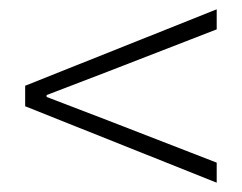

<svg xmlns="http://www.w3.org/2000/svg" viewBox="-20 -538 519 412"><path d="M445 -146 34 -310V-354L445 -518V-475L213 -385L80 -334V-330L213 -279L445 -189Z"/></svg>

Font: hySource Sans Pro Light
Style: Regular
Weight: 300
Designer: Paul D. Hunt
Foundry: Adobe Systems Incorporated
Version: Version 2.021;PS 2.000;hotconv 1.0.86;makeotf.lib2.5.63406